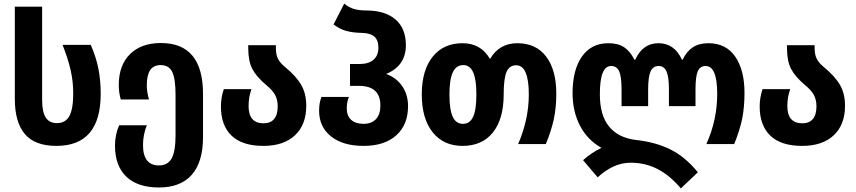

<svg xmlns="http://www.w3.org/2000/svg" viewBox="-20 -797 4733 1062"><path d="M62 -250V-760H213V-244Q213 -178 233 -147Q253 -116 295 -116Q342 -116 363.5 -155Q385 -194 385 -281Q385 -347 370.5 -410Q356 -473 326 -549H482Q512 -480 524.5 -416Q537 -352 537 -278Q537 10 292 10Q173 10 117.5 -55.5Q62 -121 62 -250Z M616 8Q616 -51 639 -104H792Q771 -51 771 5Q771 118 859 118Q908 118 929.5 79Q951 40 951 -49V-271Q951 -362 932.5 -399.5Q914 -437 869 -437Q829 -437 810.5 -409Q792 -381 792 -325Q792 -288 804 -247H648Q637 -285 637 -327Q637 -436 699 -497.5Q761 -559 870 -559Q1103 -559 1103 -277V-40Q1103 99 1041 169.5Q979 240 859 240Q741 240 678.5 180Q616 120 616 8Z M1202 -208Q1202 -258 1218 -304H1371Q1355 -261 1355 -210Q1355 -115 1438 -115Q1476 -115 1496 -138.5Q1516 -162 1516 -209Q1516 -245 1501.5 -272Q1487 -299 1452 -327Q1397 -374 1375 -417Q1353 -460 1353 -532V-547H1506V-531Q1506 -495 1517.5 -472Q1529 -449 1557 -426Q1618 -376 1646 -327.5Q1674 -279 1674 -212Q1674 -107 1611.5 -48.5Q1549 10 1437 10Q1320 10 1261 -46.5Q1202 -103 1202 -208Z M1745 -185Q1745 -228 1758 -261H1910Q1898 -233 1898 -198Q1898 -156 1922.5 -134Q1947 -112 1990 -112Q2035 -112 2059.5 -138Q2084 -164 2084 -213Q2084 -322 1966 -322H1916V-443H1969Q2019 -443 2046 -466.5Q2073 -490 2073 -533Q2073 -575 2050.5 -594.5Q2028 -614 1982 -615Q1930 -616 1893.5 -626.5Q1857 -637 1825 -662L1884 -777Q1911 -755 1939 -747Q1967 -739 2010 -739Q2112 -738 2168.5 -688.5Q2225 -639 2225 -547Q2225 -433 2116 -388Q2173 -367 2205 -320Q2237 -273 2237 -210Q2237 -107 2172 -48.5Q2107 10 1991 10Q1877 10 1811 -42.5Q1745 -95 1745 -185Z M2313 -275Q2313 -408 2373 -483Q2433 -558 2538 -558Q2639 -558 2689 -473H2692Q2742 -558 2842 -558Q2945 -558 3001 -484Q3057 -410 3057 -279Q3057 -201 3043 -136.5Q3029 -72 2999 0H2846Q2905 -138 2905 -274Q2905 -436 2835 -436Q2797 -436 2781.5 -398.5Q2766 -361 2766 -275Q2766 -139 2706.5 -64.5Q2647 10 2538 10Q2434 10 2373.5 -65Q2313 -140 2313 -275ZM2615 -275Q2615 -358 2597 -397.5Q2579 -437 2543 -437Q2503 -437 2484.5 -397Q2466 -357 2466 -275Q2466 -191 2484 -151.5Q2502 -112 2541 -112Q2579 -112 2597 -151Q2615 -190 2615 -275Z M3468 103Q3419 103 3372.5 124.5Q3326 146 3286 184L3205 89Q3253 46 3307 21Q3229 -23 3188 -102Q3147 -181 3147 -281Q3147 -411 3199 -484.5Q3251 -558 3345 -558Q3399 -558 3432.5 -535.5Q3466 -513 3489 -467H3494Q3535 -558 3622 -558Q3710 -558 3752 -467H3756Q3777 -512 3811.5 -535Q3846 -558 3898 -558Q3996 -558 4047 -483.5Q4098 -409 4098 -284Q4098 -205 4085.5 -142Q4073 -79 4041 0H3887Q3947 -133 3947 -278Q3947 -432 3883 -432Q3852 -432 3839.5 -402.5Q3827 -373 3827 -303V-210H3680V-303Q3680 -372 3666.5 -402Q3653 -432 3623 -432Q3592 -432 3578.5 -402Q3565 -372 3565 -303V-210H3418V-303Q3418 -372 3405 -402Q3392 -432 3360 -432Q3329 -432 3313.5 -393.5Q3298 -355 3298 -275Q3298 -159 3349 -97Q3400 -35 3496 -23Q3607 -11 3689 30Q3771 71 3840 156L3746 245Q3686 174 3618 138.5Q3550 103 3468 103Z M4182 -208Q4182 -258 4198 -304H4351Q4335 -261 4335 -210Q4335 -115 4418 -115Q4456 -115 4476 -138.5Q4496 -162 4496 -209Q4496 -245 4481.5 -272Q4467 -299 4432 -327Q4377 -374 4355 -417Q4333 -460 4333 -532V-547H4486V-531Q4486 -495 4497.5 -472Q4509 -449 4537 -426Q4598 -376 4626 -327.5Q4654 -279 4654 -212Q4654 -107 4591.5 -48.5Q4529 10 4417 10Q4300 10 4241 -46.5Q4182 -103 4182 -208Z"/></svg>

Font: Noto Sans Georgian Bold Narrow
Style: Regular
Weight: 700
Width: 4
Designer: Monotype Design team
Foundry: Monotype Imaging Inc.
Version: Version 1.000